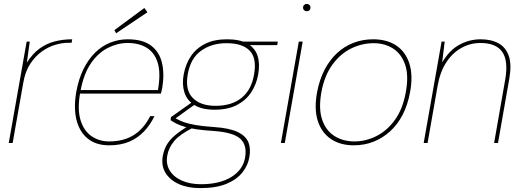

<svg xmlns="http://www.w3.org/2000/svg" viewBox="-20 -735 2687 987"><path d="M25 0 117 -521H133L118 -413Q148 -460 183.5 -485.5Q219 -511 261 -522Q303 -533 351 -533L348 -515H328Q301 -515 265.5 -505Q230 -495 196 -471Q162 -447 135.5 -407Q109 -367 99 -306L45 0Z M541 12Q473 12 430.5 -23Q388 -58 373 -119.5Q358 -181 372 -262Q384 -329 409 -379.5Q434 -430 469 -464.5Q504 -499 547 -516Q590 -533 637 -533Q713 -533 756 -501Q799 -469 812.5 -412.5Q826 -356 814 -283Q813 -275 811 -269Q809 -263 807 -254H382L385 -272H792Q807 -359 791 -411.5Q775 -464 735 -489Q695 -514 636 -514Q585 -514 535 -489Q485 -464 447.5 -409.5Q410 -355 394 -268L392 -258Q377 -173 394 -117.5Q411 -62 450.5 -35Q490 -8 541 -8Q616 -8 668 -41Q720 -74 752 -138H774Q753 -94 721 -60Q689 -26 645 -7Q601 12 541 12ZM577 -564 568 -580 722 -694 738 -672Z M1009 232Q946 232 900 211.5Q854 191 831 154Q808 117 817 66Q823 35 837 10Q851 -15 878.5 -38.5Q906 -62 951 -89L971 -78Q904 -44 875.5 -10Q847 24 840 64Q832 108 852.5 141.5Q873 175 915 193.5Q957 212 1013 212Q1109 212 1169 175Q1229 138 1240 75Q1251 11 1215 -22Q1179 -55 1075 -62Q1025 -65 989.5 -70.5Q954 -76 929 -83.5Q904 -91 887 -99.5Q870 -108 857 -117L859 -133L965 -208L986 -201L872 -119L868 -133Q881 -128 894.5 -120.5Q908 -113 928.5 -106Q949 -99 984.5 -92.5Q1020 -86 1079 -82Q1157 -77 1199.5 -57.5Q1242 -38 1256 -5.5Q1270 27 1262 72Q1255 115 1226 151.5Q1197 188 1144 210Q1091 232 1009 232ZM1083 -171Q1018 -171 979.5 -195Q941 -219 928 -260Q915 -301 924 -351Q934 -406 961.5 -446.5Q989 -487 1035 -510Q1081 -533 1147 -533Q1215 -533 1253.5 -510Q1292 -487 1304.5 -446.5Q1317 -406 1307 -351Q1298 -301 1271 -260Q1244 -219 1197.5 -195Q1151 -171 1083 -171ZM1088 -191Q1172 -191 1222.5 -232.5Q1273 -274 1286 -352Q1301 -435 1264 -474Q1227 -513 1144 -513Q1068 -513 1013.5 -474Q959 -435 945 -352Q931 -272 971 -231.5Q1011 -191 1088 -191ZM1234 -503 1228 -521H1408L1405 -503Z M1424 0 1516 -521H1536L1444 0ZM1557 -677Q1550 -677 1544 -682Q1538 -687 1538 -696Q1538 -705 1544 -710Q1550 -715 1557 -715Q1564 -715 1570 -710Q1576 -705 1576 -696Q1576 -687 1570.5 -682Q1565 -677 1557 -677Z M1799 12Q1729 12 1681 -20.5Q1633 -53 1613.5 -114Q1594 -175 1610 -261Q1622 -325 1648 -375.5Q1674 -426 1712 -461.5Q1750 -497 1797.5 -515Q1845 -533 1898 -533Q1969 -533 2017 -501Q2065 -469 2084.5 -408Q2104 -347 2088 -261Q2076 -196 2050 -145.5Q2024 -95 1985.5 -60Q1947 -25 1900 -6.5Q1853 12 1799 12ZM1802 -8Q1861 -8 1916 -36Q1971 -64 2011 -120Q2051 -176 2066 -261Q2082 -347 2062.5 -403Q2043 -459 2000 -486Q1957 -513 1901 -513Q1841 -513 1785.5 -486Q1730 -459 1689 -403Q1648 -347 1632 -261Q1617 -176 1636 -120Q1655 -64 1699 -36Q1743 -8 1802 -8Z M2158 0 2250 -521H2266L2253 -414Q2290 -477 2341.5 -505Q2393 -533 2451 -533Q2505 -533 2542.5 -512.5Q2580 -492 2595.5 -447.5Q2611 -403 2598 -330L2540 0H2520L2577 -325Q2594 -422 2562 -468Q2530 -514 2450 -514Q2397 -514 2351.5 -488.5Q2306 -463 2274.5 -415Q2243 -367 2230 -296L2178 0Z"/></svg>

Font: DM Sans 10pt Thin
Style: Italic
Weight: 250
Italic angle: -10°
Version: Version 4.004;gftools[0.9.30]